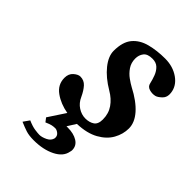

<svg xmlns="http://www.w3.org/2000/svg" viewBox="-190 -531 806 806"><g transform="rotate(45 213.5 -127.5)"><path d="M188 89Q178 89 168.5 91Q159 93 141 101L128 84L178 8Q132 0 98.5 -24Q65 -48 65 -88Q65 -112 80.5 -125.5Q96 -139 109 -139Q131 -139 145.5 -123Q160 -107 172 -81Q183 -56 204 -42.5Q225 -29 248 -29Q271 -29 287 -39.5Q303 -50 303 -78Q303 -113 285 -139Q267 -165 236 -183Q187 -212 159 -247Q131 -282 131 -314Q131 -367 154.5 -395Q178 -423 218.5 -433.5Q259 -444 307 -444Q354 -444 388 -420Q422 -396 426 -359Q429 -335 414.5 -321Q400 -307 389 -304Q373 -300 356 -305Q339 -310 336 -326Q332 -344 325 -362.5Q318 -381 305 -393.5Q292 -406 270 -406Q241 -406 229.5 -391Q218 -376 218 -355Q218 -330 231 -311Q244 -292 261.5 -279.5Q279 -267 292 -260Q348 -231 377.5 -197.5Q407 -164 407 -129Q407 -95 389.5 -63.5Q372 -32 334.5 -11Q297 10 239 12L215 50H223Q258 50 280.5 64Q303 78 303 104Q303 109 301 115Q295 149 255 169Q215 189 159 189Q131 189 112.5 183Q94 177 71 167L90 140Q115 151 133 153.5Q151 156 160 156Q174 156 193 147Q212 138 216 120V116Q216 104 206 96.5Q196 89 188 89Z"/></g></svg>

Font: Libertinus Serif Semibold Italic
Style: Regular
Weight: 600
Italic angle: -11.5°
Designer: Philipp H. Poll, Khaled Hosny
Foundry: Caleb Maclennan
Version: Version 7.051;RELEASE